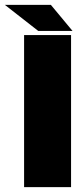

<svg xmlns="http://www.w3.org/2000/svg" viewBox="-82 -769 329 789"><path d="M-62 -749 75 -642H216L127 -749ZM210 0V-625H17V0Z"/></svg>

Font: Blinker Headline
Style: Regular
Weight: 900
Width: 4
Designer: Juergen Huber
Foundry: supertype
Version: Version 1.015;PS 1.15;hotconv 1.0.88;makeotf.lib2.5.647800